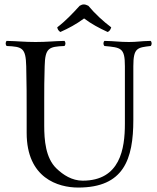

<svg xmlns="http://www.w3.org/2000/svg" viewBox="-20 -834 708 864"><path d="M377.5 -808C362.1 -815.7 352.5 -816.4 338.5 -808C307.5 -774 274.5 -739 237.5 -711C239.5 -702 242.5 -696 251.5 -690C289.5 -707 321.5 -724 358.5 -751C391.5 -726 425.5 -708 464.5 -690C473.6 -693.8 477.7 -701.9 480.5 -711C444.5 -738 407.5 -772 377.5 -808ZM179 -269V-383C179 -433 179 -475 181 -536C183 -619 200 -624 270 -627C276 -633 276 -644 270 -650C221 -649 190.7 -645 140 -645C89.3 -645 60 -649 10 -650C4 -644 4 -633 10 -627C80 -624 96 -619 98 -536C100 -453 100 -404 100 -321V-236C100 -32 242 10 332 10C537 10 580 -117 580 -295V-536C580 -619 598 -620 658 -627C664 -633 664 -644 658 -650C609 -649 598.3 -645 560 -645C517.1 -645 500 -649 450 -650C444 -644 444 -633 450 -627C525 -620 542 -619 542 -536V-277C542 -165 521 -21 352 -21C304 -21 264 -47 234 -76C185 -123 179 -204 179 -269Z"/></svg>

Font: Libertinus Serif Display
Style: Regular
Weight: 400
Designer: Philipp H. Poll
Foundry: Khaled Hosny
Version: Version 6.1